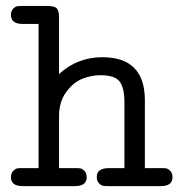

<svg xmlns="http://www.w3.org/2000/svg" viewBox="-20 -631 623 651"><path d="M17.1 -29.8Q17.1 -43.9 24.7 -51.5Q32.2 -59.1 38.6 -60.1Q44.9 -61 57.1 -61H110.8V-549.8H57.1Q17.1 -549.8 17.1 -580.1Q17.1 -594.2 24.7 -601.6Q32.2 -608.9 38.6 -609.9Q44.9 -610.8 57.1 -610.8H140.1Q165 -610.8 172.6 -602.5Q180.2 -594.2 180.2 -569.8V-379.9Q242.2 -437 327.1 -437Q471.2 -437 471.2 -291V-61H524.9Q537.1 -61 543.5 -60.1Q549.8 -59.1 557.4 -51.5Q564.9 -43.9 564.9 -29.8Q564.9 0 524.9 0H348.1Q335.9 0 329.6 -1Q323.2 -2 315.7 -9.5Q308.1 -17.1 308.1 -30.8Q308.1 -60.5 348.1 -61H401.9V-285.2Q401.9 -332 386 -354Q370.1 -376 320.8 -376Q290 -376 259.5 -364Q229 -352.1 204.6 -319.1Q180.2 -286.1 180.2 -236.8V-61H233.9Q246.1 -61 252.4 -60.1Q258.8 -59.1 266.4 -51.5Q273.9 -43.9 273.9 -29.8Q273.9 0 233.9 0H57.1Q17.1 0 17.1 -29.8Z"/></svg>

Font: CMU Typewriter Text Variable Width
Style: Medium
Weight: 500
Version: Version 0.7.0